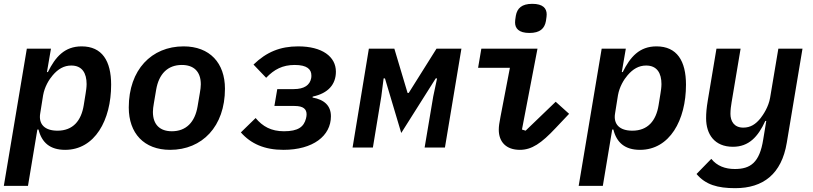

<svg xmlns="http://www.w3.org/2000/svg" viewBox="-23 -770 4243 1002"><path d="M-3 200H123L172 -94H178C195 -26 238 12 317 12C472 12 557 -143 557 -328C557 -452 510 -528 403 -528C314 -528 266 -473 227 -394H222L243 -516H117ZM277 -88C210 -88 177 -122 187 -179L202 -273C210 -318 233 -355 252 -377C280 -410 311 -428 349 -428C406 -428 429 -388 429 -331C429 -315 426 -295 424 -283L414 -221C401 -140 358 -88 277 -88Z M865 12C1032 12 1151 -110 1151 -307C1151 -441 1072 -528 935 -528C768 -528 649 -406 649 -209C649 -75 728 12 865 12ZM874 -85C813 -85 775 -118 775 -186C775 -198 777 -215 780 -231L792 -302C806 -384 852 -431 926 -431C987 -431 1025 -398 1025 -330C1025 -318 1023 -301 1020 -285L1008 -214C994 -132 948 -85 874 -85Z M1456 12C1611 12 1704 -61 1704 -163C1704 -219 1669 -250 1608 -261L1609 -266C1690 -283 1730 -330 1730 -396C1730 -474 1659 -528 1533 -528C1440 -528 1368 -499 1300 -433L1366 -364C1408 -408 1452 -431 1515 -431C1580 -431 1602 -408 1602 -376C1602 -372 1602 -367 1601 -362C1594 -326 1565 -305 1510 -305H1424L1409 -217H1514C1561 -217 1577 -200 1577 -173C1577 -167 1576 -160 1574 -152C1563 -108 1533 -85 1459 -85C1392 -85 1348 -110 1311 -154L1234 -79C1286 -20 1357 12 1456 12Z M1817 0H1923L1967 -267L1979 -361H1986L2071 -76L2251 -361H2258L2238 -267L2193 0H2299L2385 -516H2255L2110 -285H2104L2035 -516H1902Z M2740 -598C2795 -598 2819 -621 2826 -660C2829 -678 2830 -688 2830 -695C2830 -726 2811 -750 2755 -750C2700 -750 2676 -727 2669 -688C2666 -670 2665 -660 2665 -653C2665 -622 2684 -598 2740 -598ZM2690 12C2752 12 2802 -22 2877 -102L2947 -176L2877 -239L2720 -88L2701 -94L2782 -516H2489L2472 -416H2638L2589 -161C2583 -129 2580 -112 2580 -93C2580 -30 2618 12 2690 12Z M2997 200H3123L3172 -94H3178C3195 -26 3238 12 3317 12C3472 12 3557 -143 3557 -328C3557 -452 3510 -528 3403 -528C3314 -528 3266 -473 3227 -394H3222L3243 -516H3117ZM3277 -88C3210 -88 3177 -122 3187 -179L3202 -273C3210 -318 3233 -355 3252 -377C3280 -410 3311 -428 3349 -428C3406 -428 3429 -388 3429 -331C3429 -315 3426 -295 3424 -283L3414 -221C3401 -140 3358 -88 3277 -88Z M3814 212C3960 212 4056 138 4083 -25L4165 -516H4039L3996 -260C3988 -212 3960 -171 3946 -153C3921 -122 3894 -104 3856 -104C3807 -104 3789 -139 3789 -176C3789 -197 3792 -218 3795 -236L3842 -516H3716L3671 -247C3664 -205 3662 -180 3662 -153C3662 -69 3706 -4 3802 -4C3885 -4 3933 -56 3971 -139H3976L3960 -42C3941 79 3893 112 3812 112C3761 112 3719 96 3689 59L3612 138C3659 194 3722 212 3814 212Z"/></svg>

Font: IBM Plex Mono SmBld
Style: Italic
Weight: 600
Italic angle: -9.5°
Monospace: yes
Designer: Mike Abbink, Paul van der Laan, Pieter van Rosmalen
Foundry: Bold Monday
Version: Version 2.004